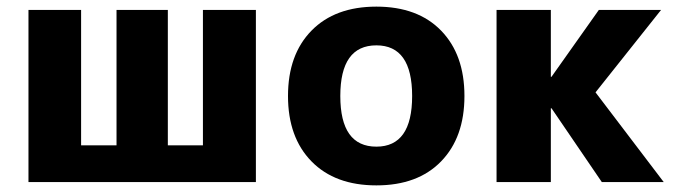

<svg xmlns="http://www.w3.org/2000/svg" viewBox="-20 -550 2061 580"><path d="M753 0H66V-520H225V-111H332V-520H487V-111H593V-520H753Z M921 -457.5Q992 -530 1117 -530Q1242 -530 1312.5 -457.5Q1383 -385 1383 -260Q1383 -135 1312.5 -62.5Q1242 10 1117 10Q992 10 921 -62.5Q850 -135 850 -260Q850 -385 921 -457.5ZM1117 -107Q1225 -107 1225 -260Q1225 -413 1117 -413Q1008 -413 1008 -260Q1008 -107 1117 -107Z M1646 -318 1789 -520H1977L1779 -271L1985 0H1798L1646 -223H1644V0H1480V-520H1644V-318Z"/></svg>

Font: M PLUS 1p ExtraBold
Style: Regular
Weight: 800
Version: Version 1.062